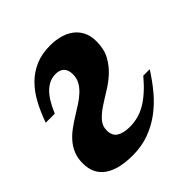

<svg xmlns="http://www.w3.org/2000/svg" viewBox="-168 -614 725 725"><g transform="rotate(-45 194.0 -251.5)"><path d="M409.2 -179.2Q385.3 -141.1 357.2 -107.4Q329.1 -73.7 295.4 -48.6Q261.7 -23.4 221.7 -8.8Q181.6 5.9 133.8 5.9Q98.1 5.9 69.6 -0.7Q41 -7.3 20.8 -21Q0.5 -34.7 -10.3 -55.9Q-21 -77.1 -21 -106.9Q-21 -134.8 -12 -156.5Q-2.9 -178.2 12 -195.3Q26.9 -212.4 45.9 -226.3Q64.9 -240.2 85 -252.7Q105 -265.1 124 -277.3Q143.1 -289.6 158 -303.5Q172.9 -317.4 181.9 -333.7Q190.9 -350.1 190.9 -371.1Q190.9 -393.1 179.7 -405.5Q168.5 -418 145 -418Q112.8 -418 86.4 -393.3Q60.1 -368.7 37.1 -314H-11.2Q3.9 -356.9 23.2 -392.6Q42.5 -428.2 68.6 -454.1Q94.7 -480 128.7 -494.4Q162.6 -508.8 207 -508.8Q233.4 -508.8 257.8 -502.4Q282.2 -496.1 301 -482.4Q319.8 -468.8 330.8 -447.3Q341.8 -425.8 341.8 -396Q341.8 -355 326.2 -325.9Q310.5 -296.9 287.1 -275.4Q263.7 -253.9 236.3 -237.3Q209 -220.7 185.5 -205.1Q162.1 -189.5 146.5 -171.9Q130.9 -154.3 130.9 -130.9Q130.9 -101.6 150.4 -89.8Q169.9 -78.1 202.1 -78.1Q224.1 -78.1 244.9 -83.3Q265.6 -88.4 286.6 -100.3Q307.6 -112.3 329.3 -131.6Q351.1 -150.9 375 -179.2Z"/></g></svg>

Font: Lobster
Style: Regular
Weight: 400
Designer: Pablo Impallari
Foundry: Pablo Impallari
Version: Version 1.007; ttfautohint (v1.1) -l 8 -r 50 -G 50 -x 14 -D 